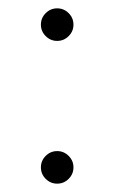

<svg xmlns="http://www.w3.org/2000/svg" viewBox="-20 -428 274 460"><path d="M78 -369Q78 -385 89.5 -396.5Q101 -408 117 -408Q133 -408 144.5 -396.5Q156 -385 156 -369Q156 -353 144.5 -341.5Q133 -330 117 -330Q101 -330 89.5 -341.5Q78 -353 78 -369ZM78 -27Q78 -43 89.5 -54.5Q101 -66 117 -66Q133 -66 144.5 -54.5Q156 -43 156 -27Q156 -11 144.5 0.5Q133 12 117 12Q101 12 89.5 0.5Q78 -11 78 -27Z"/></svg>

Font: Arima Madurai ExtraLight
Style: Regular
Weight: 275
Designer: Joana Correia and Natanael Gama
Foundry: NDISCOVER
Version: Version 1.019